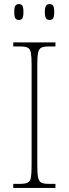

<svg xmlns="http://www.w3.org/2000/svg" viewBox="-20 -922 339 942"><path d="M45 0V-20H79Q104 -20 116 -26Q128 -32 131.5 -51Q135 -70 135 -108V-606Q135 -645 131.5 -663.5Q128 -682 116 -688Q104 -694 79 -694H45V-714H252V-694H219Q194 -694 182.5 -688Q171 -682 167 -663.5Q163 -645 163 -606V-108Q163 -70 167 -51Q171 -32 182.5 -26Q194 -20 219 -20H252V0ZM223 -824Q212 -824 206 -832Q200 -840 200 -863Q200 -886 206 -894Q212 -902 223 -902Q235 -902 240.5 -894Q246 -886 246 -863Q246 -840 240.5 -832Q235 -824 223 -824ZM72 -824Q61 -824 55.5 -832Q50 -840 50 -863Q50 -886 55.5 -894Q61 -902 72 -902Q84 -902 89.5 -894Q95 -886 95 -863Q95 -840 89.5 -832Q84 -824 72 -824Z"/></svg>

Font: Noto Serif Ethiopic SemiCondensed Thin
Style: Regular
Weight: 100
Width: 4
Designer: Monotype Design Team
Foundry: Monotype Imaging Inc.
Version: Version 2.102; ttfautohint (v1.8.4.7-5d5b)